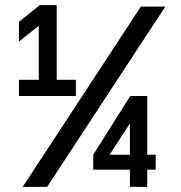

<svg xmlns="http://www.w3.org/2000/svg" viewBox="-20 -732 707 752"><path d="M54.2 -356V-419.4H131.8V-630.9L54.2 -569.3V-646.5L135.7 -711.9H202.1V-419.4H277.3V-356ZM68.8 0 531.7 -706.1H627.4L164.6 0ZM345.2 -67.4V-126L490.2 -356H556.6V-126H589.8V-67.4H556.6V0H488.8V-67.4ZM409.2 -126H488.8V-248.5Z"/></svg>

Font: Kay Pho Du
Style: Bold
Weight: 700
Designer: Victor Gaultney, Khu Oo Reh
Foundry: SIL International
Version: Version 3.000